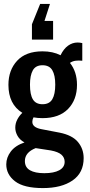

<svg xmlns="http://www.w3.org/2000/svg" viewBox="-20 -783 457 980"><path d="M199 177Q102 177 57 142.5Q12 108 12 56Q12 21 35 -9.5Q58 -40 105 -56Q81 -69 69.5 -89.5Q58 -110 58 -131Q58 -153 68 -172.5Q78 -192 94 -207Q23 -251 23 -350Q23 -425 67.5 -473Q112 -521 197 -521Q250 -521 289 -501Q305 -534 327.5 -550Q350 -566 376 -566Q388 -566 400 -563V-473Q382 -475 366 -473Q350 -471 337 -462Q373 -417 373 -350Q373 -274 327.5 -227Q282 -180 197 -180Q172 -180 151 -184Q145 -173 145 -161Q145 -133 190 -124L284 -106Q349 -93 378 -58Q407 -23 407 24Q407 99 350.5 138Q294 177 199 177ZM197 -251Q232 -251 247 -276.5Q262 -302 262 -351Q262 -399 247 -424.5Q232 -450 197 -450Q162 -450 147.5 -424Q133 -398 133 -351Q133 -300 148 -275.5Q163 -251 197 -251ZM107 39Q107 71 133 86Q159 101 206 101Q255 101 282.5 86Q310 71 310 43Q310 21 293.5 6.5Q277 -8 240 -15L162 -27Q107 -5 107 39ZM235 -763 207 -676H251V-581H143V-659L185 -763Z"/></svg>

Font: Special Gothic Condensed Medium
Style: Regular
Weight: 500
Width: 3
Designer: Alistair McCready
Foundry: Monolith
Version: Version 1.000; ttfautohint (v1.8.4.7-5d5b)